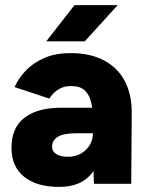

<svg xmlns="http://www.w3.org/2000/svg" viewBox="-20 -720 577 752"><path d="M348 0 344 -108V-249Q344 -289 337 -319Q330 -349 312 -366Q294 -383 258 -383Q230 -383 209 -370Q188 -357 173 -334L37 -379Q54 -416 83.5 -446Q113 -476 156 -494Q199 -512 256 -512Q334 -512 388 -483Q442 -454 469 -402Q496 -350 496 -279L494 0ZM212 12Q123 12 74 -28Q25 -68 25 -141Q25 -220 76 -259Q127 -298 219 -298H356V-198H278Q228 -198 206 -184Q184 -170 184 -145Q184 -127 200.5 -116.5Q217 -106 246 -106Q275 -106 297 -118.5Q319 -131 331.5 -152Q344 -173 344 -198H383Q383 -98 341 -43Q299 12 212 12ZM161 -558 272 -700H441L312 -558Z"/></svg>

Font: Figtree Light ExtraBold
Style: Regular
Weight: 800
Version: Version 2.001;gftools[0.9.30]